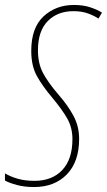

<svg xmlns="http://www.w3.org/2000/svg" viewBox="-48 -744 431 774"><path d="M89 10Q172 10 221.5 -41Q271 -92 271 -184Q271 -235 248 -277.5Q225 -320 189 -361Q146 -411 125.5 -449.5Q105 -488 105 -541Q105 -619 144.5 -659Q184 -699 248 -699Q282 -699 307.5 -689.5Q333 -680 349 -669L363 -693Q347 -704 317.5 -714Q288 -724 250 -724Q177 -724 127.5 -678Q78 -632 78 -539Q78 -478 101 -437Q124 -396 162 -351Q203 -302 223.5 -265.5Q244 -229 244 -183Q244 -102 203 -58.5Q162 -15 91 -15Q53 -15 23.5 -23.5Q-6 -32 -28 -45V-16Q-9 -6 21 2Q51 10 89 10Z"/></svg>

Font: Noto Sans Display Condensed Thin
Style: Italic
Weight: 250
Width: 3
Italic angle: -12°
Designer: Monotype Design Team
Foundry: Monotype Imaging Inc.
Version: Version 1.900